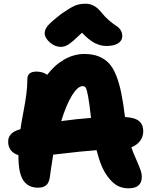

<svg xmlns="http://www.w3.org/2000/svg" viewBox="-20 -1001 820 1032"><path d="M307.1 -749Q275.4 -749 247.8 -773.2Q220.2 -797.4 220.2 -823.2Q220.2 -841.8 235.8 -861.6Q251.5 -881.3 310.1 -926.8Q356.4 -959 381.1 -970Q405.8 -981 440.9 -981Q488.8 -981 525.9 -933.1Q544.9 -909.2 567.6 -890.1Q590.3 -871.1 604.2 -862.5Q618.2 -854 627.7 -840.1Q637.2 -826.2 637.2 -807.1Q637.2 -782.2 614.7 -768.1Q592.3 -753.9 551.8 -753.9Q520 -753.9 489 -769.8Q458 -785.6 420.9 -825.2Q368.7 -774.9 348.1 -762Q327.6 -749 307.1 -749ZM670.9 11.2Q636.2 11.2 609.6 -3.7Q583 -18.6 557.1 -54.2Q522.5 -100.1 499 -193.8Q432.6 -189.5 266.1 -169.9Q253.9 -95.2 249 -57.1Q245.6 -22 230.2 -7.1Q214.8 7.8 184.1 7.8Q131.3 7.8 105.2 -31.7Q79.1 -71.3 79.1 -160.2V-167Q23.9 -184.6 23.9 -240.2Q23.9 -287.6 85 -305.2Q85.9 -305.2 87.4 -305.7Q88.9 -306.2 89.8 -306.2Q94.2 -338.4 105 -394.3Q115.7 -450.2 121.3 -492.7Q127 -535.2 127 -575.2Q127 -616.2 175.8 -616.2Q209 -616.2 233.9 -599.1Q272.9 -650.9 325 -680.9Q377 -710.9 433.1 -710.9Q476.6 -710.9 508.8 -698.5Q541 -686 564.5 -661.9Q587.9 -637.7 604.5 -595.5Q621.1 -553.2 631.8 -500.7Q642.6 -448.2 651.9 -372.1Q705.6 -369.1 727.8 -349.9Q750 -330.6 750 -295.9Q750 -266.6 733.2 -243.9Q716.3 -221.2 686 -209Q695.8 -180.2 711.2 -145.8Q726.6 -111.3 734.4 -89.8Q742.2 -68.4 742.2 -50.8Q742.2 11.2 670.9 11.2ZM424.8 -538.1Q397.9 -538.1 367.2 -488.5Q336.4 -439 309.1 -350.1Q398.4 -362.3 469.2 -367.2Q460.4 -446.8 453.4 -484.1Q446.3 -521.5 440.7 -529.8Q435.1 -538.1 424.8 -538.1Z"/></svg>

Font: Shantell Sans Normal
Style: Regular
Weight: 800
Designer: Stephen Nixon, Anya Danilova, Shantell Martin
Foundry: Arrow Type
Version: Version 1.006;[559af2be0]